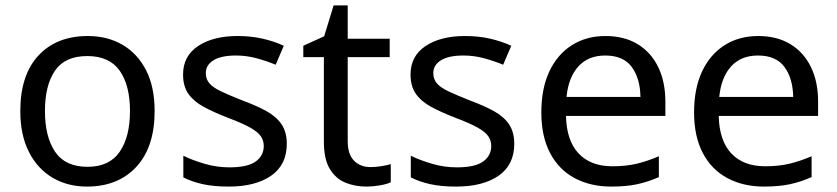

<svg xmlns="http://www.w3.org/2000/svg" viewBox="-20 -679 3092 709"><path d="M551 -269Q551 -136 483.5 -63Q416 10 301 10Q230 10 174.5 -22.5Q119 -55 87 -117.5Q55 -180 55 -269Q55 -402 122 -474Q189 -546 304 -546Q377 -546 432.5 -513.5Q488 -481 519.5 -419.5Q551 -358 551 -269ZM146 -269Q146 -174 183.5 -118.5Q221 -63 303 -63Q384 -63 422 -118.5Q460 -174 460 -269Q460 -364 422 -418Q384 -472 302 -472Q220 -472 183 -418Q146 -364 146 -269Z M1039 -148Q1039 -70 981 -30Q923 10 825 10Q769 10 728.5 1Q688 -8 657 -24V-104Q689 -88 734.5 -74.5Q780 -61 827 -61Q894 -61 924 -82.5Q954 -104 954 -140Q954 -160 943 -176Q932 -192 903.5 -208Q875 -224 822 -244Q770 -264 733 -284Q696 -304 676 -332Q656 -360 656 -404Q656 -472 711.5 -509Q767 -546 857 -546Q906 -546 948.5 -536.5Q991 -527 1028 -510L998 -440Q964 -454 927 -464Q890 -474 851 -474Q797 -474 768.5 -456.5Q740 -439 740 -409Q740 -387 753 -371.5Q766 -356 796.5 -341.5Q827 -327 878 -307Q929 -288 965 -268Q1001 -248 1020 -219.5Q1039 -191 1039 -148Z M1348 -62Q1368 -62 1389 -65.5Q1410 -69 1423 -73V-6Q1409 1 1383 5.5Q1357 10 1333 10Q1291 10 1255.5 -4.5Q1220 -19 1198 -55Q1176 -91 1176 -156V-468H1100V-510L1177 -545L1212 -659H1264V-536H1419V-468H1264V-158Q1264 -109 1287.5 -85.5Q1311 -62 1348 -62Z M1879 -148Q1879 -70 1821 -30Q1763 10 1665 10Q1609 10 1568.5 1Q1528 -8 1497 -24V-104Q1529 -88 1574.5 -74.5Q1620 -61 1667 -61Q1734 -61 1764 -82.5Q1794 -104 1794 -140Q1794 -160 1783 -176Q1772 -192 1743.5 -208Q1715 -224 1662 -244Q1610 -264 1573 -284Q1536 -304 1516 -332Q1496 -360 1496 -404Q1496 -472 1551.5 -509Q1607 -546 1697 -546Q1746 -546 1788.5 -536.5Q1831 -527 1868 -510L1838 -440Q1804 -454 1767 -464Q1730 -474 1691 -474Q1637 -474 1608.5 -456.5Q1580 -439 1580 -409Q1580 -387 1593 -371.5Q1606 -356 1636.5 -341.5Q1667 -327 1718 -307Q1769 -288 1805 -268Q1841 -248 1860 -219.5Q1879 -191 1879 -148Z M2216 -546Q2285 -546 2334.5 -516Q2384 -486 2410.5 -431.5Q2437 -377 2437 -304V-251H2070Q2072 -160 2116.5 -112.5Q2161 -65 2241 -65Q2292 -65 2331.5 -74.5Q2371 -84 2413 -102V-25Q2372 -7 2332 1.5Q2292 10 2237 10Q2161 10 2102.5 -21Q2044 -52 2011.5 -113.5Q1979 -175 1979 -264Q1979 -352 2008.5 -415Q2038 -478 2091.5 -512Q2145 -546 2216 -546ZM2215 -474Q2152 -474 2115.5 -433.5Q2079 -393 2072 -321H2345Q2344 -389 2313 -431.5Q2282 -474 2215 -474Z M2780 -546Q2849 -546 2898.5 -516Q2948 -486 2974.5 -431.5Q3001 -377 3001 -304V-251H2634Q2636 -160 2680.5 -112.5Q2725 -65 2805 -65Q2856 -65 2895.5 -74.5Q2935 -84 2977 -102V-25Q2936 -7 2896 1.5Q2856 10 2801 10Q2725 10 2666.5 -21Q2608 -52 2575.5 -113.5Q2543 -175 2543 -264Q2543 -352 2572.5 -415Q2602 -478 2655.5 -512Q2709 -546 2780 -546ZM2779 -474Q2716 -474 2679.5 -433.5Q2643 -393 2636 -321H2909Q2908 -389 2877 -431.5Q2846 -474 2779 -474Z"/></svg>

Font: Noto Sans Historical
Style: Regular
Weight: 400
Designer: Monotype Design Team
Foundry: Monotype Imaging Inc.
Version: Version 2.013; ttfautohint (v1.8.4.7-5d5b)